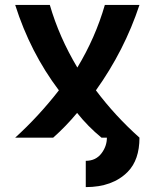

<svg xmlns="http://www.w3.org/2000/svg" viewBox="-20 -557 626 777"><path d="M41.5 0Q136.2 -85.9 218.3 -191.4Q102.5 -344.7 41.5 -537.1H181.6Q219.2 -407.2 293 -283.7Q366.2 -404.8 404.3 -537.1H544.4Q483.4 -352.5 368.2 -191.4Q445.8 -87.9 544.4 0Q544.4 90.3 496.6 138.7Q435.5 200.2 327.1 200.2V93.8Q368.2 93.8 391.1 63Q412.6 34.2 412.6 0H390.6Q335.9 -44.9 292 -100.1Q246.6 -45.4 195.3 0Z"/></svg>

Font: Consola Mono
Style: Bold
Weight: 700
Monospace: yes
Designer: Wojciech Kalinowski "wmk69" (wmk69@o2.pl)
Foundry: Wojciech Kalinowski "wmk69" (wmk69@o2.pl)
Version: Version 2.1.0